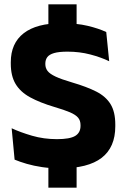

<svg xmlns="http://www.w3.org/2000/svg" viewBox="-20 -759 580 881"><path d="M331.5 -572.5H202V-739H331.5ZM331.5 102H202V-73.5H331.5ZM256.5 13.5Q212 13.5 173.2 7.8Q134.5 2 102.8 -7.2Q71 -16.5 47 -26.5L33.5 -170.5Q73 -152 127 -136.2Q181 -120.5 241.5 -120.5Q300 -120.5 324.8 -135.2Q349.5 -150 349.5 -181.5V-185Q349.5 -206 338.2 -219.2Q327 -232.5 300.8 -243.8Q274.5 -255 230 -268Q163 -288 118.2 -312.5Q73.5 -337 51.5 -373.8Q29.5 -410.5 29.5 -467V-473.5Q29.5 -560.5 88.8 -606.5Q148 -652.5 263 -652.5Q332 -652.5 382.2 -640.5Q432.5 -628.5 467.5 -612L481 -478Q442.5 -496.5 393.8 -509.2Q345 -522 289.5 -522Q250.5 -522 228.2 -515.5Q206 -509 197 -496.8Q188 -484.5 188 -467V-465Q188 -447 198.2 -433.5Q208.5 -420 235.2 -407.5Q262 -395 311.5 -380.5Q378 -361 421.8 -338.8Q465.5 -316.5 487.2 -281.2Q509 -246 509 -187.5V-179.5Q509 -83 446.5 -34.8Q384 13.5 256.5 13.5Z"/></svg>

Font: Anek Gurmukhi Medium
Style: Bold
Weight: 700
Version: Version 1.003